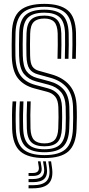

<svg xmlns="http://www.w3.org/2000/svg" viewBox="-20 -828 468 1015"><path d="M215 -54.5Q167.5 -54.5 145.5 -76.1Q123.5 -97.8 121.8 -148.8Q119.5 -220.2 123.2 -291.8H142.2Q140.8 -254 140.4 -221.6Q140 -189.2 141.2 -149.2Q142.5 -106.2 160 -88.1Q177.5 -70 215 -70Q252.2 -70 269.2 -88.5Q286.2 -107 288 -149.2Q289.2 -183 289.4 -208.4Q289.5 -233.8 288.5 -261.2Q287.2 -298 272.2 -316.8Q257.2 -335.5 229.2 -342.8L162.2 -360.5Q104.8 -375.8 74.5 -414.6Q44.2 -453.5 42.2 -532Q41 -588 42.8 -654.8Q45.2 -737.5 85.9 -772.5Q126.5 -807.5 214.5 -807.5Q297 -807.5 338 -773.6Q379 -739.8 381.8 -654.5Q382.5 -631 382.2 -593.1Q382 -555.2 380.8 -517H361.5Q362.8 -553 363 -590.8Q363.2 -628.5 362.5 -653.5Q359.8 -729.5 324.4 -760.8Q289 -792 214.5 -792Q136.2 -792 100.4 -760.5Q64.5 -729 62 -654.2Q61.2 -626.5 61.1 -592.9Q61 -559.2 61.5 -532.5Q63.2 -463.5 89 -428.2Q114.8 -393 166.8 -379L233.2 -361.2Q266.8 -352.5 286.5 -330Q306.2 -307.5 307.8 -262Q308.8 -234.5 308.6 -207Q308.5 -179.5 307.2 -149Q305.2 -98.5 283.9 -76.5Q262.5 -54.5 215 -54.5ZM215 -23.2Q148 -23.2 116.6 -51.6Q85.2 -80 83 -147.5Q80.8 -224.8 84.8 -291.8H104Q102.2 -260.2 101.8 -224.4Q101.2 -188.5 102.5 -148Q104.5 -89 130.9 -64Q157.2 -39 215 -39Q273 -39 298.6 -64.8Q324.2 -90.5 326.8 -148.2Q327.8 -176.8 328 -205Q328.2 -233.2 327.2 -262.8Q325.5 -313.8 302.5 -341.2Q279.5 -368.8 237.5 -380L171 -397.5Q130.5 -408.2 106.6 -437.2Q82.8 -466.2 81 -533.2Q80.2 -563.2 80.5 -593.1Q80.8 -623 81.5 -653.8Q83.5 -720 114.8 -748.4Q146 -776.8 214.5 -776.8Q279.5 -776.8 310.1 -748.6Q340.8 -720.5 343 -653Q343.8 -629 343.5 -591.2Q343.2 -553.5 342 -517H322.8Q323.8 -554.5 324.1 -591.4Q324.5 -628.2 323.8 -652.5Q321.8 -712.8 295.1 -736.9Q268.5 -761 214.5 -761Q156.8 -761 129.8 -736.5Q102.8 -712 101 -653.2Q100 -624 99.9 -593.1Q99.8 -562.2 100.5 -533.8Q101.8 -477 120.5 -451.4Q139.2 -425.8 175.5 -416L241.5 -398.2Q288.8 -385.8 316.5 -354.6Q344.2 -323.5 346.5 -263.5Q347.8 -232 347.5 -205.2Q347.2 -178.5 346 -147.8Q343.5 -81.8 313.2 -52.5Q283 -23.2 215 -23.2ZM215 7.5Q128.8 7.5 88 -27.2Q47.2 -62 44.2 -146.2Q43.2 -182 43.5 -220.1Q43.8 -258.2 46.5 -291.8H65.8Q63.8 -265 63 -228.2Q62.2 -191.5 63.8 -147Q66.2 -71 102.2 -39.5Q138.2 -8 215 -8Q292.8 -8 327.5 -40.2Q362.2 -72.5 365.5 -147Q366.5 -175 366.8 -204.4Q367 -233.8 366 -264.2Q363.5 -330 332.2 -366Q301 -402 245.8 -417L180 -435Q150 -443 135.5 -464.4Q121 -485.8 119.8 -534.5Q119 -564.8 119.2 -592.9Q119.5 -621 120.2 -652.8Q121.8 -702.2 143.8 -723.9Q165.8 -745.5 214.5 -745.5Q258.8 -745.5 280.6 -724.6Q302.5 -703.8 304.2 -652Q305 -627.2 304.8 -590.8Q304.5 -554.2 303.2 -517H284Q285 -555 285.4 -590.4Q285.8 -625.8 285 -651.2Q283.5 -694.5 266.6 -712.2Q249.8 -730 214.5 -730Q177.2 -730 159 -712.5Q140.8 -695 139.5 -651.2Q138.8 -622.2 138.6 -593.1Q138.5 -564 139.2 -535Q140 -492.5 151.4 -476.2Q162.8 -460 184.5 -454L250 -435.5Q313.5 -418 348.1 -376.8Q382.8 -335.5 385.2 -265Q386.5 -236.8 386.2 -205.1Q386 -173.5 384.8 -146.2Q381.5 -63.8 342.1 -28.1Q302.8 7.5 215 7.5ZM235.5 24.8H250L255 59Q262.8 115 238.4 141.2Q214 167.5 153.2 167.5H131V151.2H153.2Q205.2 151.2 226.1 129Q247 106.8 240.2 59ZM180.5 24.8H194.2L199.2 53.8Q207.8 102.2 153.2 102.2H131V86.5H153.2Q190 86.5 185 53.8ZM207.5 24.8H222.2L227.2 56.5Q233.2 96.8 215.5 115.9Q197.8 135 153.2 135H131V118.5H153.2Q189 118.5 203.1 103.6Q217.2 88.8 212.5 56.5Z"/></svg>

Font: Big Shoulders Inline Text SemiBold
Style: Regular
Weight: 600
Designer: Patric King
Foundry: XO Type Co
Version: Version 1.000